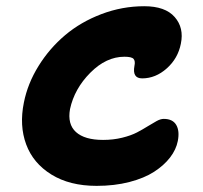

<svg xmlns="http://www.w3.org/2000/svg" viewBox="-20 -651 656 620"><path d="M292 -50.8Q205.1 -50.8 146 -87.4Q86.9 -124 64.5 -184.8Q42 -245.6 57.1 -319.8Q69.3 -381.3 104.5 -438Q139.6 -494.6 190.2 -537.4Q240.7 -580.1 307.6 -605.5Q374.5 -630.9 445.8 -630.9Q513.7 -630.9 544.2 -595.9Q574.7 -561 564 -509.8Q554.7 -462.4 518.6 -430.2Q482.4 -397.9 439 -397.9Q406.7 -397.9 414.1 -438Q417.5 -453.6 411.4 -460.7Q405.3 -467.8 381.8 -467.8Q322.8 -467.8 271.5 -416Q220.2 -364.3 206.1 -298.8Q197.3 -250 225.3 -224.6Q253.4 -199.2 313 -199.2Q345.7 -199.2 374.5 -206.3Q403.3 -213.4 422.4 -223.4Q441.4 -233.4 457 -243.2Q472.7 -252.9 485.6 -260Q498.5 -267.1 508.8 -267.1Q537.6 -267.1 549.1 -247.6Q560.5 -228 554.2 -195.8Q548.8 -168 529.3 -142.6Q509.8 -117.2 477.8 -96.4Q445.8 -75.7 397.7 -63.2Q349.6 -50.8 292 -50.8Z"/></svg>

Font: Shantell Sans Irregular
Style: Bold Italic
Weight: 700
Italic angle: -11.31°
Designer: Stephen Nixon, Anya Danilova, Shantell Martin
Foundry: Arrow Type
Version: Version 1.006;[9816181b4]